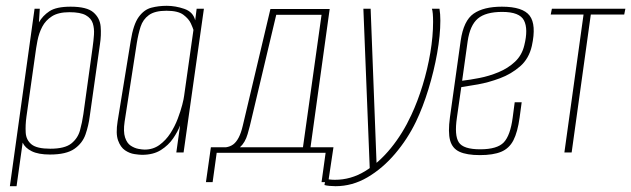

<svg xmlns="http://www.w3.org/2000/svg" viewBox="-20 -525 2173 661"><path d="M14 116 99 -495H117L114 -448Q127 -471 150.5 -486.5Q174 -502 223 -502Q279 -502 301.5 -482.5Q324 -463 326.5 -433.5Q329 -404 324 -372L289 -125Q285 -93 274.5 -62.5Q264 -32 236 -12.5Q208 7 152 7Q112 7 89 -4.5Q66 -16 58 -34L37 116ZM153 -13Q203 -13 225.5 -31Q248 -49 255.5 -76.5Q263 -104 267 -132L299 -363Q302 -384 303.5 -405.5Q305 -427 299.5 -444.5Q294 -462 275.5 -472.5Q257 -483 219 -483Q181 -483 159 -469Q137 -455 125.5 -433Q114 -411 109 -385Q104 -359 101 -335L71 -123Q67 -94 68.5 -68.5Q70 -43 88.5 -28Q107 -13 153 -13Z M469 8Q460 8 443 5.5Q426 3 410.5 -7.5Q395 -18 386.5 -41.5Q378 -65 385 -108L430 -384Q439 -441 457.5 -466.5Q476 -492 501 -498.5Q526 -505 554 -505Q584 -505 614.5 -494.5Q645 -484 652 -455L657 -495H682L612 0H587L600 -93Q592 -72 576 -48.5Q560 -25 534 -8.5Q508 8 469 8ZM478 -10Q507 -10 529 -26Q551 -42 566.5 -66Q582 -90 592 -116.5Q602 -143 607.5 -164.5Q613 -186 614 -196L646 -422Q644 -429 637 -444.5Q630 -460 611.5 -474Q593 -488 553 -488Q513 -488 492.5 -473Q472 -458 464 -433Q456 -408 451 -377L409 -106Q404 -72 410.5 -52Q417 -32 430 -23.5Q443 -15 456.5 -12.5Q470 -10 478 -10Z M689 102 706 -18H758Q772 -20 782.5 -27.5Q793 -35 801.5 -51Q810 -67 816 -93L911 -494H1115L1049 -18H1128L1110 102H1087L1101 1H726L712 102ZM806 -18H1023L1087 -474H931L846 -116Q841 -93 832.5 -63.5Q824 -34 806 -18Z M1135 116Q1125 116 1114.5 115Q1104 114 1097 112L1101 90Q1108 92 1115.5 93Q1123 94 1133 94Q1188 94 1236.5 64.5Q1285 35 1326 -15.5Q1367 -66 1396 -129Q1418 -176 1435 -231.5Q1452 -287 1461.5 -343.5Q1471 -400 1471 -450Q1471 -466 1470 -477.5Q1469 -489 1467 -495H1493Q1496 -477 1496 -454Q1496 -404 1485 -342Q1474 -280 1455 -218Q1436 -156 1412 -106Q1383 -46 1340 4.5Q1297 55 1245 85.5Q1193 116 1135 116ZM1253 57 1231 -495H1256L1277 54Z M1632 9Q1587 9 1562 -2.5Q1537 -14 1529.5 -42Q1522 -70 1529 -121L1566 -385Q1576 -454 1610.5 -478Q1645 -502 1708 -502Q1780 -502 1803.5 -471Q1827 -440 1811 -367Q1801 -323 1770.5 -296.5Q1740 -270 1701 -255.5Q1662 -241 1625.5 -234.5Q1589 -228 1568 -225L1553 -120Q1544 -59 1559.5 -35Q1575 -11 1633 -11Q1692 -11 1714.5 -35Q1737 -59 1745 -120L1752 -173H1776L1769 -121Q1762 -70 1747.5 -42Q1733 -14 1705.5 -2.5Q1678 9 1632 9ZM1571 -247Q1597 -250 1630.5 -256.5Q1664 -263 1696.5 -276.5Q1729 -290 1753 -312.5Q1777 -335 1785 -369Q1799 -425 1784 -454.5Q1769 -484 1709 -484Q1652 -484 1625 -461Q1598 -438 1590 -383Z M1923 0 1989 -475H1876L1880 -495H2133L2129 -475H2014L1948 0Z"/></svg>

Font: Alumni Sans SC Thin
Style: Italic
Weight: 100
Italic angle: -8°
Designer: Robert E. Leuschke
Foundry: Robert E. Leuschke
Version: Version 1.016